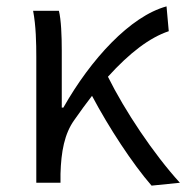

<svg xmlns="http://www.w3.org/2000/svg" viewBox="-20 -574 585 603"><path d="M456 9 545 0C462 -91 372 -226 319 -333C387 -408 450 -456 510 -476L503 -554C389 -523 265 -388 179 -236H174V-415C174 -462 172 -512 165 -540H84C93 -493 94 -438 94 -395V0H170V-28C172 -97 182 -154 214 -198C233 -225 251 -250 269 -273C322 -173 396 -60 456 9Z"/></svg>

Font: Noto Sans CJK HK DemiLight
Style: Regular
Weight: 350
Designer: Ryoko NISHIZUKA 西塚涼子 (kana, bopomofo & ideographs); Paul D. Hunt (Latin, Greek & Cyrillic); Sandoll Communications 산돌커뮤니
Foundry: Adobe
Version: Version 2.004;hotconv 1.0.118;makeotfexe 2.5.65603